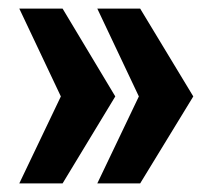

<svg xmlns="http://www.w3.org/2000/svg" viewBox="-20 -548 495 448"><path d="M307 -528 431 -323 307 -120H207L304 -323L207 -528ZM126 -528 249 -323 126 -120H25L122 -323L25 -528Z"/></svg>

Font: Archivo ExtraCondensed ExtraBold
Style: Regular
Weight: 800
Width: 2
Designer: Hector Gatti
Foundry: Omnibus-Type
Version: Version 2.001